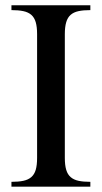

<svg xmlns="http://www.w3.org/2000/svg" viewBox="-20 -700 382 720"><path d="M119.1 -571.8Q119.1 -599.1 114 -616.7Q108.9 -634.3 97.4 -644.3Q85.9 -654.3 67.6 -658.2Q49.3 -662.1 22.9 -662.1V-680.2H318.8V-662.1Q292.5 -662.1 274.4 -658.2Q256.3 -654.3 244.9 -644.3Q233.4 -634.3 228.3 -616.7Q223.1 -599.1 223.1 -571.8V-107.9Q223.1 -80.6 228.3 -63.2Q233.4 -45.9 244.9 -35.9Q256.3 -25.9 274.4 -22Q292.5 -18.1 318.8 -18.1V0H22.9V-18.1Q49.3 -18.1 67.6 -22Q85.9 -25.9 97.4 -35.9Q108.9 -45.9 114 -63.2Q119.1 -80.6 119.1 -107.9Z"/></svg>

Font: Warasṭra
Style: Regular
Weight: 400
Designer: R.S. Wihananto
Foundry: R.S. Wihananto
Version: Version 2.0.1